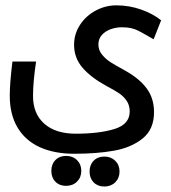

<svg xmlns="http://www.w3.org/2000/svg" viewBox="-20 -575 640 718"><path d="M16.5 -217.5Q16.5 -263.5 26.5 -345H115Q103.5 -269 103.5 -215.5Q103.5 -150 145.5 -112.5Q187.5 -75 263.5 -75Q350.5 -75 407.8 -92.5Q465 -110 465 -158Q465 -181 454 -197.5Q443 -214 426.2 -225.5Q409.5 -237 380 -252.5Q321.5 -284 289.2 -321Q257 -358 257 -407.5Q257 -448 279.2 -482Q301.5 -516 338 -535.5Q374.5 -555 415 -555Q463.5 -555 508 -539.2Q552.5 -523.5 582.5 -499L554.5 -428L533.5 -440Q509.5 -454 497 -460.2Q484.5 -466.5 470.2 -469.8Q456 -473 435.5 -473Q414.5 -473 394.5 -466Q374.5 -459 361.2 -444.5Q348 -430 348 -408.5Q348 -387 362.2 -370Q376.5 -353 394 -342Q411.5 -331 447 -311.5Q500.5 -282 528.2 -244.8Q556 -207.5 556 -155.5Q556 -91.5 513.5 -57.2Q471 -23 406.5 -11.5Q342 0 258 0Q183 0 129 -24.5Q75 -49 45.8 -97.8Q16.5 -146.5 16.5 -217.5ZM172 64Q172 39 187.2 23.5Q202.5 8 227 8Q252 8 268 23.8Q284 39.5 284 64Q284 88.5 268 104.2Q252 120 227 120Q202.5 120 187.2 104.5Q172 89 172 64ZM315 66.5Q315 41.5 330.2 26Q345.5 10.5 370 10.5Q395 10.5 411 26.2Q427 42 427 66.5Q427 91 411 106.8Q395 122.5 370 122.5Q345.5 122.5 330.2 107Q315 91.5 315 66.5Z"/></svg>

Font: JuliaMono Medium
Style: Regular
Weight: 500
Monospace: yes
Designer: cormullion
Foundry: corm
Version: Version 0.054; ttfautohint (v1.8.4)